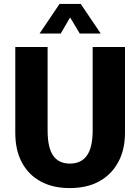

<svg xmlns="http://www.w3.org/2000/svg" viewBox="-20 -940 715 980"><path d="M223 -700V-275Q223 -186 251.5 -145.5Q280 -105 337 -105Q394 -105 423.5 -146Q453 -187 453 -275V-700H618V-262Q618 -176 583.5 -112.5Q549 -49 486.5 -14.5Q424 20 336 20Q249 20 186.5 -14.5Q124 -49 91 -112Q58 -175 58 -262V-700ZM284 -920H392L494 -769H387L338 -851L290 -769H182Z"/></svg>

Font: Moderustic
Style: Bold
Weight: 700
Designer: Tural Alisoy
Foundry: TAFT Foundry
Version: Version 2.120